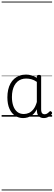

<svg xmlns="http://www.w3.org/2000/svg" viewBox="-20 -1438 662 2366"><path d="M265 17Q210 17 166 -12Q122 -41 96.5 -98Q71 -155 71 -238Q71 -288 80.5 -331Q90 -374 109 -408.5Q128 -443 156 -467.5Q184 -492 220.5 -505.5Q257 -519 301 -519Q335 -519 368 -509Q401 -499 434 -479V-495Q434 -506 440.5 -510.5Q447 -515 461 -515Q475 -515 481 -510.5Q487 -506 487 -496V-91Q487 -70 491.5 -56.5Q496 -43 506 -36.5Q516 -30 531 -30Q541 -30 550.5 -33.5Q560 -37 569.5 -44.5Q579 -52 590 -63Q595 -69 601.5 -68.5Q608 -68 614 -61Q621 -55 622 -48Q623 -41 619 -34Q608 -19 592 -7.5Q576 4 558 10.5Q540 17 522 17Q501 17 485.5 11.5Q470 6 458.5 -5.5Q447 -17 441.5 -33.5Q436 -50 435 -72Q435 -76 434.5 -81.5Q434 -87 434 -92Q411 -47 382 -23.5Q353 0 322.5 8.5Q292 17 265 17ZM127 -242Q127 -180 143.5 -133Q160 -86 192.5 -59.5Q225 -33 274 -33Q306 -33 336.5 -46.5Q367 -60 392.5 -92.5Q418 -125 434 -181V-429Q399 -453 367 -461.5Q335 -470 302 -470Q270 -470 243 -460.5Q216 -451 194.5 -432Q173 -413 158 -385.5Q143 -358 135 -322Q127 -286 127 -242ZM0 898H622V908H0ZM0 -20H622V0H0ZM0 -505H622V-500H0ZM0 -1418H622V-1408H0Z"/></svg>

Font: Playwrite FR Trad Guides
Style: Regular
Weight: 400
Designer: Veronika Burian, José Scaglione
Foundry: TypeTogether
Version: Version 1.003